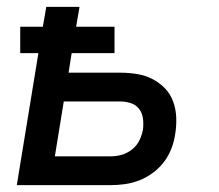

<svg xmlns="http://www.w3.org/2000/svg" viewBox="-20 -540 640 560"><path d="M29 0 92 -385H39V-462H105L115 -520H212L202 -462H314V-385H189L180 -328H331Q356 -328 380 -324Q404 -320 424.5 -309.5Q445 -299 461 -282.5Q477 -266 485 -244Q493 -222 494 -197.5Q495 -173 491 -149Q488 -128 480 -107Q472 -86 458.5 -68Q445 -50 426 -36Q407 -22 386.5 -14Q366 -6 344.5 -3Q323 0 302 0ZM302 -84Q319 -84 335 -88.5Q351 -93 365 -104Q379 -115 386.5 -130.5Q394 -146 397 -162Q399 -178 397 -194Q395 -210 386 -222Q377 -234 362 -239Q347 -244 331 -244H166L140 -84Z"/></svg>

Font: Iosevka Aile Medium Oblique
Style: Regular
Weight: 500
Italic angle: -9°
Designer: Belleve Invis
Foundry: Belleve Invis
Version: Version 31.1.0; ttfautohint (v1.8.4)